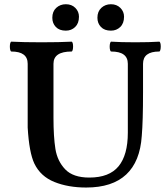

<svg xmlns="http://www.w3.org/2000/svg" viewBox="-20 -860 778 894"><path d="M140.1 -98.1Q115.7 -149.4 108.9 -266.1V-563Q108.9 -620.1 33.2 -620.1Q29.8 -620.1 27.8 -627Q25.9 -633.8 25.9 -643.1Q25.9 -652.3 27.8 -659.2Q29.8 -666 33.2 -666Q89.4 -663.1 173.3 -663.1Q257.3 -663.1 313 -666Q316.4 -666 318.4 -659.4Q320.3 -652.8 320.3 -643.6Q320.3 -634.3 318.4 -627.2Q316.4 -620.1 313 -620.1Q229 -620.1 229 -563V-335V-312Q229 -223.1 238 -166.5Q247.1 -109.9 283.7 -71.5Q320.3 -33.2 396 -33.2Q488.8 -33.2 532 -85.7Q575.2 -138.2 575.2 -242.2V-563Q575.2 -620.1 498 -620.1Q494.6 -620.1 492.7 -626.7Q490.7 -633.3 490.7 -642.6Q490.7 -652.3 492.7 -659.2Q494.6 -666 498 -666Q542.5 -663.1 609.9 -663.1Q676.8 -663.1 721.2 -666Q724.6 -666 726.6 -659.4Q728.5 -652.8 728.5 -643.6Q728.5 -634.3 726.6 -627.2Q724.6 -620.1 721.2 -620.1Q646 -620.1 646 -563V-430.2Q646 -295.4 640.1 -227.1Q632.3 -107.9 567.6 -47.4Q502.9 13.2 381.3 13.2Q297.4 13.2 233.2 -12.7Q168.9 -38.6 140.1 -98.1ZM223.6 -777.3Q223.6 -806.6 241.9 -823.5Q260.3 -840.3 286.6 -840.3Q314 -840.3 330.8 -823.2Q347.7 -806.2 347.7 -782.2Q347.7 -751.5 330.1 -734.4Q312.5 -717.3 286.6 -717.3Q256.3 -717.3 240 -734.4Q223.6 -751.5 223.6 -777.3ZM433.6 -777.3Q433.6 -806.6 451.9 -823.5Q470.2 -840.3 496.6 -840.3Q523.4 -840.3 540.5 -823.2Q557.6 -806.2 557.6 -782.2Q557.6 -751.5 540 -734.4Q522.5 -717.3 496.6 -717.3Q466.3 -717.3 450 -734.4Q433.6 -751.5 433.6 -777.3Z"/></svg>

Font: JuniusX
Style: Bold
Weight: 700
Designer: Peter S. Baker
Foundry: Briery Creek Software
Version: Version 1.004